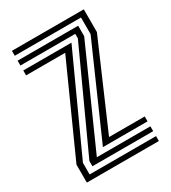

<svg xmlns="http://www.w3.org/2000/svg" viewBox="-152 -680 676 760"><g transform="rotate(-30 185.5 -300.0)"><path d="M144.8 -89.8 326.2 -501.5V-577.5H23.5V-600H352V-496.2L185.8 -112.2H348.8V-89.8ZM71 -45V-69L274.2 -512.2V-532.8H23.5V-555H300.2V-507.2L104 -67.2H348.8V-45ZM19.5 0V-82L202.2 -487.8H23.5V-510.2H243.8L45.2 -75.5V-22.5H348.8V0Z"/></g></svg>

Font: Big Shoulders Inline Display ExtraBold
Style: Regular
Weight: 800
Designer: Patric King
Foundry: XO Type Co
Version: Version 1.000